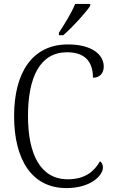

<svg xmlns="http://www.w3.org/2000/svg" viewBox="-20 -951 581 981"><path d="M281 -784V-771H303C349 -810 418 -886 441 -921V-931H364C346 -886 310 -828 281 -784ZM319 10C446 10 506 -56 506 -95C506 -110 500 -121 491 -127C462 -77 417 -35 326 -35C186 -35 123 -164 123 -358C123 -558 185 -684 323 -684C423 -684 455 -626 455 -554C488 -554 510 -575 510 -611C510 -671 451 -724 327 -724C146 -724 52 -581 52 -358C52 -135 143 10 319 10Z"/></svg>

Font: Noto Serif Myanmar SemiCondensed Light
Style: Regular
Weight: 300
Width: 4
Designer: Ben Mitchell and the Monotype Design Team
Foundry: Monotype Imaging Inc.
Version: Version 2.106